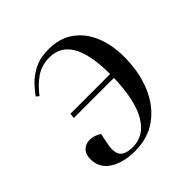

<svg xmlns="http://www.w3.org/2000/svg" viewBox="-149 -646 779 779"><g transform="rotate(-45 240.5 -256.5)"><path d="M137 -87Q128 -41 143.5 -22.5Q159 -4 200 -4Q265 -4 302.5 -67Q340 -130 344 -257H114L116 -279H344Q344 -501 218 -501Q172 -501 138.5 -477.5Q105 -454 78 -418L66 -428Q77 -444 98.5 -467.5Q120 -491 154.5 -509Q189 -527 238 -527Q302 -527 345.5 -496Q389 -465 411.5 -411Q434 -357 434 -288Q434 -202 405.5 -133.5Q377 -65 323.5 -25.5Q270 14 194 14Q129 14 86 -13Q43 -40 43 -92Q43 -119 58 -134Q73 -149 96 -149Q123 -149 146 -133Z"/></g></svg>

Font: Literata 72pt
Style: Italic
Weight: 400
Italic angle: -2°
Designer: Latin by Veronika Burian and Jose Scaglione. Greek by Irene Vlachou. Cyrillic by Vera Evstafieva
Foundry: TypeTogether
Version: Version 3.002